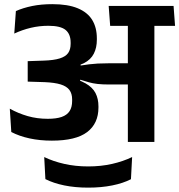

<svg xmlns="http://www.w3.org/2000/svg" viewBox="-20 -666 842 901"><path d="M801.5 -544.5 794.5 -638H490L497 -544.5ZM580 0H704.5V-578.5H580ZM26 -156 33 -46.5Q70.5 -27 118.8 -16.5Q167 -6 223.5 -6Q336 -6 389 -46.2Q442 -86.5 442 -161.5V-167Q442 -202.5 428.2 -229.2Q414.5 -256 381.2 -275Q348 -294 289.5 -306L288 -350.5Q341.5 -353 373.8 -369.5Q406 -386 420.2 -414Q434.5 -442 434.5 -479.5V-486Q434.5 -536.5 412.8 -572.2Q391 -608 344.8 -627.2Q298.5 -646.5 225.5 -646.5Q173.5 -646.5 130.8 -637.8Q88 -629 54.5 -614L47 -508.5Q84.5 -526 124.5 -535.5Q164.5 -545 207 -545Q264 -545 287.8 -525.5Q311.5 -506 311.5 -466V-460.5Q311.5 -434 299.8 -417.2Q288 -400.5 260.2 -391.8Q232.5 -383 184 -381.5L110 -379V-283L190 -280.5Q236.5 -278.5 264.8 -269.8Q293 -261 305.8 -243.8Q318.5 -226.5 318.5 -199.5V-192Q318.5 -163 306.5 -144.5Q294.5 -126 269.2 -117.2Q244 -108.5 204 -108.5Q154 -108.5 109.8 -121.2Q65.5 -134 26 -156ZM282.5 -360V-296.5L354 -280.5L357 -292Q378.5 -285 397.2 -279.8Q416 -274.5 438.2 -272Q460.5 -269.5 491.5 -269.5H623.5V-369H489.5Q460.5 -369 438.8 -367.8Q417 -366.5 398.2 -364.2Q379.5 -362 358.5 -358.5L357.5 -367ZM394 214.5Q455.5 214.5 506.5 204.2Q557.5 194 594.5 175L600 71Q557.5 91.5 505.8 103.2Q454 115 394 115Q334 115 282 103.2Q230 91.5 187.5 71L193 174.5Q230.5 193.5 281.2 204Q332 214.5 394 214.5Z"/></svg>

Font: Anek Devanagari Medium SemiBold
Style: Regular
Weight: 600
Version: Version 1.003